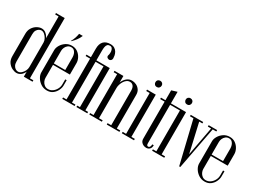

<svg xmlns="http://www.w3.org/2000/svg" viewBox="-41 -1291 2519 1885"><g transform="rotate(30 1218.5 -348.5)"><path d="M295.4 0V-699H235.4V0ZM235.4 -683V-699H196.4V-683ZM334.4 0V-16H295.4V0ZM235.4 -387.1V-107.4Q235.4 -86.6 224.4 -64.8Q213.4 -43 196.1 -28.4Q178.9 -13.9 159.9 -13.9Q146.9 -13.9 132.7 -22.1Q118.5 -30.2 108.6 -47.9Q98.6 -65.6 98.6 -94.4V-401.5Q98.6 -430.9 108.9 -447.9Q119.1 -465 133.3 -472.5Q147.5 -480 159.2 -480Q177.6 -480 194.9 -465.5Q212.1 -451 223.8 -429.6Q235.4 -408.1 235.4 -387.1ZM241.2 -92V-402.6Q241.2 -426.9 229.2 -448.5Q217.1 -470.1 197.2 -484.4Q177.2 -498.6 152.4 -498.6Q127.5 -498.6 100.4 -483.4Q73.4 -468.1 55.2 -440Q37.1 -411.9 37.1 -371.8V-119.2Q37.1 -75.6 57 -48.2Q76.9 -20.8 104 -8Q131.1 4.8 152.8 4.8Q176 4.8 196.1 -8.2Q216.2 -21.2 228.8 -43.4Q241.2 -65.5 241.2 -92Z M363.1 -374.8Q363.1 -402.1 380.1 -431Q397.1 -459.9 426.8 -479.8Q456.4 -499.8 494.6 -499.8Q532 -499.8 559.1 -480.6Q586.1 -461.4 601.4 -432.3Q616.8 -403.2 616.8 -373.6V-244H554.9V-403.4Q554.9 -421.1 548.9 -439.7Q543 -458.2 529.8 -471Q516.5 -483.8 494.6 -483.8Q472.8 -483.8 457.1 -471Q441.4 -458.2 433.4 -439.7Q425.4 -421.1 425.4 -403.4V-95.6Q425.4 -77 434.4 -57.6Q443.4 -38.2 460.4 -25.4Q477.4 -12.5 500.4 -12.5Q528.5 -12.5 551.1 -28.8Q573.6 -45 587.2 -70.4Q600.8 -95.8 600.8 -123.1V-180.4H617.1V-120.6Q617.1 -94.2 603.1 -64.7Q589.1 -35.1 562.8 -15.2Q536.5 4.8 497.2 4.8Q458.4 4.8 428 -15.6Q397.6 -36 380.4 -65.1Q363.1 -94.2 363.1 -122ZM394.6 -244V-260H604.2V-244ZM464.9 -535H459.9Q475.5 -563.1 483.2 -586.4Q490.9 -609.8 495.2 -635.9H536.9Q523.9 -604.2 505.7 -580.4Q487.5 -556.5 464.9 -535Z M710.2 -592.6Q710.2 -646 736.4 -674.2Q762.6 -702.5 812.4 -702.5Q842.6 -702.5 861.1 -690.6Q879.6 -678.8 889.5 -661.1Q899.4 -643.4 902.8 -625.2Q906.1 -607 906.1 -594.4Q906.1 -581.5 898.8 -573.1Q891.5 -564.6 881.4 -563.1Q871.4 -561.6 861 -567.2Q850.9 -572.1 847.9 -581.8Q845 -591.5 851.4 -605.6Q855.5 -624.8 853.4 -643.4Q851.2 -662.1 842.2 -674.3Q833.1 -686.5 816.5 -686.5Q798.1 -686.5 788.4 -676Q778.8 -665.5 775.5 -647.1Q772.2 -628.8 772.2 -604.2V0H710.2ZM671.2 0V-16H710.2V0ZM772.2 0V-16H811.2V0ZM772.2 -479V-495H852.8V-479ZM659.6 -479V-495H710.2V-479ZM862.4 -495H923.9V0H862.4ZM923.9 0V-16H954.8V0ZM831.5 0V-16H862.4V0ZM831.5 -479V-495H862.4V-479Z M1069.9 -43.8V-370.1Q1069.9 -404 1083.9 -432.9Q1098 -461.8 1121.7 -479.9Q1145.4 -498 1175.2 -498Q1200.9 -498 1224.9 -486.5Q1249 -475 1264.7 -452.6Q1280.4 -430.2 1280.4 -396.4V0H1216.9V-407Q1216.9 -441.2 1202.6 -459.4Q1188.4 -477.5 1164 -477.5Q1144 -477.5 1128.2 -465.6Q1112.4 -453.8 1101.3 -435.3Q1090.2 -416.9 1084.4 -396.8Q1078.6 -376.8 1078.6 -360.6V-43.8ZM1016.6 0V-495H1078.6V0ZM1078.6 0V-16H1119.9V0ZM977.6 0V-16H1016.6V0ZM977.6 -479V-495H1016.6V-479ZM1280.4 0V-16H1319.4V0ZM1175.6 0V-16H1216.9V0Z M1385.6 -495H1445.6V0H1385.6ZM1445.6 0V-16H1484.6V0ZM1346.6 0V-16H1385.6V0ZM1346.6 -479V-495H1385.6V-479ZM1381.1 -600.4Q1381.1 -615.5 1390.9 -625.3Q1400.8 -635.1 1416.3 -635.1Q1431.9 -635.1 1441.9 -625.3Q1451.9 -615.5 1451.9 -600.4Q1451.9 -585.2 1441.9 -574.8Q1431.9 -564.4 1416.3 -564.4Q1400.8 -564.4 1390.9 -574.8Q1381.1 -585.2 1381.1 -600.4Z M1555.2 -607.1 1617.2 -626.2V-44.8Q1617.2 -28.4 1621.6 -21.8Q1626 -15.2 1635.9 -15.2Q1645.4 -15.2 1652.6 -24.6Q1659.9 -34 1659.9 -54.9H1676.9Q1676.9 -25.1 1661.7 -10.3Q1646.5 4.5 1623.5 4.5Q1608.4 4.5 1592.7 -2Q1577 -8.5 1566.1 -22.8Q1555.2 -37.1 1555.2 -60.1ZM1617.2 -479V-495H1697.9V-479ZM1504.6 -479V-495H1555.2V-479Z M1728.6 -495H1788.6V0H1728.6ZM1788.6 0V-16H1827.6V0ZM1689.6 0V-16H1728.6V0ZM1689.6 -479V-495H1728.6V-479ZM1724.1 -600.4Q1724.1 -615.5 1733.9 -625.3Q1743.8 -635.1 1759.3 -635.1Q1774.9 -635.1 1784.9 -625.3Q1794.9 -615.5 1794.9 -600.4Q1794.9 -585.2 1784.9 -574.8Q1774.9 -564.4 1759.3 -564.4Q1743.8 -564.4 1733.9 -574.8Q1724.1 -585.2 1724.1 -600.4Z M2028.9 -120.9 1943.4 -495H1877.9L1996.5 0H2009.1ZM2009.1 0 2103.2 -495H2085.2L2011.2 -96.1ZM1886.4 -479 1880.8 -495H1842.1V-479ZM1983.1 -479V-495H1943.4V-479ZM2086.8 -479V-495H2044.9V-479ZM2141.2 -479V-495H2099.8L2096.4 -479Z M2152.1 -374.8Q2152.1 -402.1 2169.1 -431Q2186.1 -459.9 2215.8 -479.8Q2245.4 -499.8 2283.6 -499.8Q2321 -499.8 2348.1 -480.6Q2375.1 -461.4 2390.4 -432.3Q2405.8 -403.2 2405.8 -373.6V-244H2343.9V-403.4Q2343.9 -421.1 2337.9 -439.7Q2332 -458.2 2318.8 -471Q2305.5 -483.8 2283.6 -483.8Q2261.8 -483.8 2246.1 -471Q2230.4 -458.2 2222.4 -439.7Q2214.4 -421.1 2214.4 -403.4V-95.6Q2214.4 -77 2223.4 -57.6Q2232.4 -38.2 2249.4 -25.4Q2266.4 -12.5 2289.4 -12.5Q2317.5 -12.5 2340.1 -28.8Q2362.6 -45 2376.2 -70.4Q2389.8 -95.8 2389.8 -123.1V-180.4H2406.1V-120.6Q2406.1 -94.2 2392.1 -64.7Q2378.1 -35.1 2351.8 -15.2Q2325.5 4.8 2286.2 4.8Q2247.4 4.8 2217 -15.6Q2186.6 -36 2169.4 -65.1Q2152.1 -94.2 2152.1 -122ZM2183.6 -244V-260H2393.2V-244Z"/></g></svg>

Font: Emberly Black
Style: Regular
Weight: 900
Designer: Rajesh Rajput
Foundry: Rajesh Rajput
Version: Version 1.000